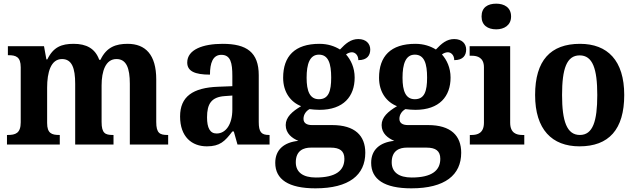

<svg xmlns="http://www.w3.org/2000/svg" viewBox="-20 -788 3468 1047"><path d="M18 0H306V-52H303C262 -52 237 -61 237 -117V-310C237 -393 257 -466 318 -466C372 -466 390 -417 390 -331V0H599V-52H595C554 -52 534 -61 534 -123V-322C534 -400 556 -466 615 -466C669 -466 688 -417 688 -331V0H897V-52H894C852 -52 832 -61 832 -123V-355C832 -490 773 -549 676 -549C613 -549 561 -532 528 -462H521C499 -524 450 -549 382 -549C316 -549 271 -532 238 -464H233L220 -536H23V-487H26C67 -487 93 -478 93 -421V-121C93 -61 64 -52 22 -52H18Z M1108 10C1179 10 1206 -17 1247 -71H1255L1275 0H1450V-52H1447C1405 -52 1391 -68 1391 -123V-378C1391 -503 1325 -549 1194 -549C1087 -549 1001 -518 1001 -447C1001 -400 1042 -381 1125 -381C1125 -445 1141 -489 1187 -489C1238 -489 1247 -444 1247 -374V-318L1170 -315C1031 -310 962 -261 962 -153C962 -42 1026 10 1108 10ZM1161 -60C1125 -60 1109 -91 1109 -148C1109 -221 1132 -259 1206 -264L1247 -267V-191C1247 -112 1213 -60 1161 -60Z M1700 239C1884 239 1972 166 1972 45C1972 -48 1916 -106 1791 -106H1681C1654 -106 1635 -116 1635 -140C1635 -165 1651 -184 1668 -193C1679 -191 1708 -189 1722 -189C1854 -189 1914 -263 1914 -365C1914 -419 1893 -462 1867 -491C1874 -497 1887 -503 1899 -503C1916 -503 1934 -488 1934 -460C1983 -460 1999 -487 1999 -518C1999 -549 1977 -575 1934 -575C1893 -575 1865 -551 1834 -518C1805 -536 1768 -549 1722 -549C1587 -549 1524 -481 1524 -364C1524 -284 1566 -231 1622 -209C1573 -180 1538 -149 1538 -106C1538 -60 1573 -34 1607 -20C1529 -12 1481 28 1481 100C1481 190 1553 239 1700 239ZM1719 -247C1669 -247 1652 -292 1652 -364C1652 -439 1669 -490 1719 -490C1771 -490 1786 -441 1786 -365C1786 -291 1772 -247 1719 -247ZM1702 180C1632 180 1593 151 1593 97C1593 31 1638 17 1675 17H1783C1833 17 1858 35 1858 78C1858 143 1810 180 1702 180Z M2223 239C2407 239 2495 166 2495 45C2495 -48 2439 -106 2314 -106H2204C2177 -106 2158 -116 2158 -140C2158 -165 2174 -184 2191 -193C2202 -191 2231 -189 2245 -189C2377 -189 2437 -263 2437 -365C2437 -419 2416 -462 2390 -491C2397 -497 2410 -503 2422 -503C2439 -503 2457 -488 2457 -460C2506 -460 2522 -487 2522 -518C2522 -549 2500 -575 2457 -575C2416 -575 2388 -551 2357 -518C2328 -536 2291 -549 2245 -549C2110 -549 2047 -481 2047 -364C2047 -284 2089 -231 2145 -209C2096 -180 2061 -149 2061 -106C2061 -60 2096 -34 2130 -20C2052 -12 2004 28 2004 100C2004 190 2076 239 2223 239ZM2242 -247C2192 -247 2175 -292 2175 -364C2175 -439 2192 -490 2242 -490C2294 -490 2309 -441 2309 -365C2309 -291 2295 -247 2242 -247ZM2225 180C2155 180 2116 151 2116 97C2116 31 2161 17 2198 17H2306C2356 17 2381 35 2381 78C2381 143 2333 180 2225 180Z M2686 -628C2729 -628 2767 -650 2767 -698C2767 -748 2729 -768 2686 -768C2640 -768 2606 -748 2606 -698C2606 -650 2640 -628 2686 -628ZM2542 0H2839V-52H2828C2797 -52 2762 -62 2762 -119V-536H2541V-484H2554C2583 -484 2619 -474 2619 -421V-119C2619 -62 2584 -52 2552 -52H2542Z M3140 10C3300 10 3384 -82 3384 -270C3384 -458 3293 -549 3143 -549C2982 -549 2898 -458 2898 -270C2898 -82 2990 10 3140 10ZM3142 -52C3071 -52 3045 -127 3045 -270C3045 -413 3070 -486 3141 -486C3212 -486 3237 -413 3237 -270C3237 -127 3213 -52 3142 -52Z"/></svg>

Font: Noto Serif Bengali SemiCondensed
Style: Bold
Weight: 700
Width: 4
Designer: Juan Bruce, Universal Thirst, Indian Type Foundry and the Monotype Design Team.
Foundry: Monotype Imaging Inc.
Version: Version 2.003